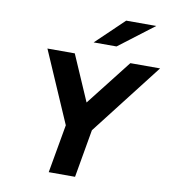

<svg xmlns="http://www.w3.org/2000/svg" viewBox="-99 -1022 986 1106"><g transform="rotate(10 394.5 -468.5)"><path d="M386 -781 549 -937H725L520 -781ZM311 -283 130 -700H290L406 -433L615 -700H789L464 -281L415 0H261Z"/></g></svg>

Font: Overpass Heavy
Style: Italic
Weight: 900
Italic angle: -10°
Designer: Delve Withrington, Dave Bailey
Foundry: Delve Fonts
Version: Version 3.000;DELV;Overpass